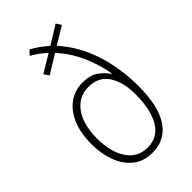

<svg xmlns="http://www.w3.org/2000/svg" viewBox="-233 -835 921 921"><g transform="rotate(-45 227.5 -374.0)"><path d="M160 -758Q206 -733 243 -699L337 -757L353 -731L265 -678Q336 -599 371 -492.5Q406 -386 406 -263Q406 -128 360 -59Q314 10 228 10Q167 10 127.5 -22.5Q88 -55 68.5 -108.5Q49 -162 49 -226Q49 -301 72 -355Q95 -409 135.5 -437.5Q176 -466 227 -466Q278 -466 309 -444Q340 -422 355 -397H358Q346 -469 315 -538Q284 -607 235 -659L140 -601L123 -627L213 -681Q197 -697 177.5 -711Q158 -725 139 -735ZM232 -431Q166 -431 126.5 -376Q87 -321 87 -226Q87 -137 123.5 -80.5Q160 -24 229 -24Q298 -24 333 -83Q368 -142 368 -247Q368 -328 335 -379.5Q302 -431 232 -431Z"/></g></svg>

Font: Noto Sans Kannada Condensed ExtraLight
Style: Regular
Weight: 200
Width: 3
Designer: Jelle Bosma - Monotype Design Team
Foundry: Monotype Imaging Inc.
Version: Version 2.005; ttfautohint (v1.8.4.7-5d5b)